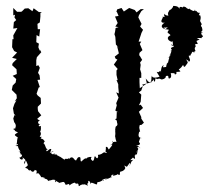

<svg xmlns="http://www.w3.org/2000/svg" viewBox="-20 -613 734 651"><path d="M376 -204C376 -194 382 -192 374 -184C379 -191 372 -183 372 -183C370 -170 368 -164 378 -175C366 -164 372 -171 371 -158C371 -149 366 -145 376 -155C368 -151 371 -145 375 -132C361 -134 360 -126 362 -136C367 -125 351 -120 352 -120C363 -125 365 -125 349 -106C344 -112 346 -116 339 -115C340 -105 335 -96 341 -97C345 -92 338 -95 338 -95C334 -98 329 -97 319 -85C331 -98 324 -88 312 -88C311 -86 318 -79 304 -73C318 -74 303 -78 305 -81C297 -88 303 -74 295 -67C282 -75 292 -81 291 -81C282 -82 267 -77 279 -74C267 -81 262 -69 255 -65C251 -70 255 -78 251 -80C244 -82 242 -76 238 -69C231 -69 230 -82 220 -79C207 -66 211 -83 217 -74C204 -74 196 -77 200 -69C198 -74 182 -81 196 -73C174 -89 189 -77 177 -85C177 -85 170 -87 174 -89C164 -88 155 -93 168 -92C149 -84 151 -102 162 -101C141 -91 150 -90 154 -107C148 -112 141 -97 137 -101C141 -100 131 -105 143 -106C131 -108 137 -128 121 -130C127 -128 128 -124 132 -137C134 -127 132 -135 130 -135C126 -147 111 -139 122 -149C111 -148 116 -152 116 -152C123 -161 114 -172 114 -164C122 -172 117 -185 119 -186C105 -181 113 -194 120 -193C104 -188 108 -208 117 -202L106 -210L120 -222L109 -236L108 -244V-251L119 -262L118 -281L108 -289L104 -295L111 -316L115 -318L107 -342L116 -343L114 -358L109 -366L115 -383L110 -392L103 -389V-409L105 -419L120 -436L115 -445V-440L110 -453L112 -465L103 -470L104 -494L113 -489L116 -514H108L107 -532L115 -537L117 -557V-569L122 -572H112L94 -585L90 -575L76 -585L64 -584L54 -574L51 -573H38L25 -586V-561L31 -563L29 -554L35 -545L27 -538L25 -516L39 -518L25 -493L26 -480H22V-477L21 -453L28 -440L38 -435L21 -417L37 -413L23 -399L21 -392L36 -378L37 -362L23 -356L35 -345L33 -333L23 -323L20 -308L36 -292L37 -280L30 -269L36 -273L29 -261L24 -246L27 -228L33 -220L29 -223L25 -211L28 -199C38 -187 32 -181 30 -173C32 -171 31 -183 25 -175C37 -169 22 -172 41 -164C23 -154 31 -155 41 -146C38 -139 33 -145 39 -142C37 -139 39 -127 35 -123C39 -126 48 -124 32 -118C49 -117 34 -120 49 -100C34 -100 45 -102 51 -98C39 -100 48 -102 51 -88C56 -94 57 -79 46 -79C48 -70 62 -69 56 -80C67 -70 68 -74 64 -56C58 -70 67 -65 69 -67C76 -49 77 -55 65 -44C78 -41 73 -38 79 -35C79 -35 95 -38 83 -38C86 -30 94 -27 98 -37C106 -34 107 -32 104 -32V-22C105 -29 113 -22 109 -27C125 -10 119 -7 121 -13C121 -13 142 -8 127 -8C134 -7 142 -6 143 1C145 -2 160 -1 159 -6C156 1 159 -9 170 1C170 1 169 13 165 -6C169 5 187 5 177 8C197 4 196 -1 203 14C205 13 206 13 216 10C207 8 222 16 214 17C229 4 233 8 234 6C238 16 246 1 247 18C253 18 247 15 261 12C263 17 259 6 278 17C272 3 281 15 279 0C290 2 284 13 287 11C287 -1 308 17 309 11C308 10 315 -2 307 2C313 10 330 -4 332 -3C331 3 328 -4 325 -2C339 -10 349 -9 337 -3C341 -11 340 -1 359 -14C352 -5 355 -2 358 -19C364 -22 367 -22 362 -17C368 -17 386 -22 379 -27C382 -14 382 -24 386 -20C389 -22 384 -24 388 -31C401 -33 403 -40 404 -41C397 -42 411 -36 401 -52C414 -45 408 -46 420 -61C422 -54 423 -53 418 -52C428 -62 420 -62 432 -71C417 -70 420 -67 431 -79C440 -67 439 -83 435 -86C437 -82 442 -90 443 -99C448 -103 436 -88 444 -89C449 -109 443 -96 449 -108C445 -113 443 -120 457 -110C444 -121 451 -118 441 -118C460 -124 455 -125 451 -132C456 -151 459 -146 459 -144C449 -148 448 -152 452 -167C461 -163 450 -169 455 -166C452 -184 451 -176 454 -190C450 -187 464 -192 458 -188L468 -197L459 -211V-216L451 -234L465 -247L457 -258L451 -256L457 -268L459 -292L451 -300L459 -306L465 -323L462 -326L494 -334C485 -342 490 -327 502 -344C500 -328 509 -340 506 -347C514 -346 522 -341 513 -345C527 -349 522 -342 531 -344C544 -347 544 -357 540 -354C558 -362 546 -345 555 -347C566 -351 556 -369 560 -365C569 -365 573 -366 573 -360C583 -364 577 -369 577 -369C595 -370 594 -370 586 -377C601 -391 589 -378 600 -392C607 -389 599 -385 607 -387C620 -405 618 -398 611 -412C614 -409 624 -406 618 -403C631 -406 620 -417 620 -424C633 -425 622 -428 630 -432C630 -439 638 -439 637 -434C643 -437 633 -436 643 -440C635 -455 648 -455 643 -454C643 -456 644 -451 642 -464C654 -463 651 -463 646 -474C658 -481 662 -475 647 -484C667 -485 668 -481 661 -488C663 -483 661 -487 668 -488C665 -503 655 -492 668 -505C653 -497 670 -513 667 -512C665 -503 668 -512 664 -522C657 -525 666 -530 662 -531C669 -525 659 -539 657 -545V-538C664 -556 658 -560 659 -561C652 -561 654 -561 658 -570C652 -567 644 -576 647 -576C644 -577 643 -571 641 -581C640 -570 629 -579 622 -583C619 -590 623 -583 619 -582C615 -584 610 -587 611 -588C601 -593 601 -590 596 -585C604 -590 583 -593 590 -583C585 -586 586 -593 567 -593C564 -579 576 -578 567 -590C555 -572 558 -588 549 -568C565 -567 544 -577 551 -560C543 -560 538 -563 539 -567C531 -558 547 -552 530 -557C537 -560 527 -545 527 -542C527 -534 539 -535 541 -538C521 -526 528 -518 540 -514C529 -528 531 -515 549 -521C536 -507 534 -517 553 -512C543 -499 551 -503 558 -494C558 -492 544 -489 551 -478C548 -486 548 -474 566 -470C557 -473 568 -481 566 -460C551 -466 566 -455 570 -458C570 -451 554 -454 562 -445C567 -439 556 -435 560 -443C565 -444 562 -442 555 -423C556 -435 564 -426 548 -416C561 -425 548 -407 553 -410C545 -401 558 -409 544 -395C549 -396 541 -390 544 -386C531 -385 531 -382 535 -392C528 -390 525 -378 526 -367C524 -379 523 -370 516 -368C509 -371 510 -371 521 -353C517 -351 495 -345 495 -357C491 -342 496 -349 491 -334C488 -335 486 -330 474 -347L478 -330L454 -314L453 -334V-349H459V-365L455 -378L457 -393L455 -401L462 -410L455 -422L452 -426L453 -434L463 -443L454 -464L459 -472H450L459 -499V-500L465 -512L455 -523L460 -532L449 -554L451 -561L459 -575L468 -582H457L443 -571L437 -579L418 -586L400 -574L392 -586L377 -581L375 -571L374 -578L382 -559L370 -557L379 -535L371 -523L382 -521L372 -518L370 -505L368 -497L371 -488L373 -462L385 -449L377 -457L383 -432L369 -421L372 -414L378 -411L366 -394L381 -377L382 -383L375 -374V-359L379 -341L375 -342L381 -327V-318L383 -296L374 -300C377 -294 379 -288 382 -282L374 -263L376 -256L371 -238L382 -232L376 -234L375 -211L370 -209Z"/></svg>

Font: Charger Distortion
Style: 1
Weight: 400
Designer: Jasper
Foundry: Cannot Into Space Fonts
Version: Version 0.98